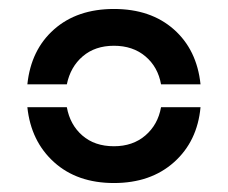

<svg xmlns="http://www.w3.org/2000/svg" viewBox="-20 -749 508 428"><path d="M427 -561H339Q332 -600 304 -623.5Q276 -647 234 -647Q192 -647 164.5 -623.5Q137 -600 129 -561H41Q49 -638 100.5 -683.5Q152 -729 234 -729Q316 -729 367.5 -683.5Q419 -638 427 -561ZM339 -510H427Q420 -434 368 -387.5Q316 -341 234 -341Q152 -341 100.5 -387.5Q49 -434 41 -510H129Q136 -471 163.5 -447Q191 -423 234 -423Q276 -423 304 -447Q332 -471 339 -510Z"/></svg>

Font: Protest Guerrilla
Style: Regular
Weight: 400
Designer: Octavio Pardo
Foundry: Ashler Design
Version: Version 2.005; ttfautohint (v1.8.4.7-5d5b)